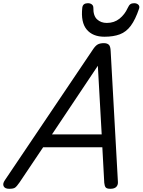

<svg xmlns="http://www.w3.org/2000/svg" viewBox="-77 -1163 889 1197"><path d="M-20 14Q-46 14 -54 -1.5Q-62 -17 -47 -39L502 -854Q517 -877 531.5 -885.5Q546 -894 571 -894Q590 -894 601 -884.5Q612 -875 613 -843L658 -31Q660 -11 648.5 1.5Q637 14 611 14Q589 14 582 5.5Q575 -3 573 -23L561 -245H192L45 -26Q27 0 16.5 7Q6 14 -20 14ZM247 -325H557L533 -753ZM574 -934Q501 -934 463.5 -979Q426 -1024 436 -1115Q438 -1130 447 -1136.5Q456 -1143 471 -1143Q486 -1143 495.5 -1135.5Q505 -1128 505 -1115Q504 -1065 528 -1042.5Q552 -1020 589 -1020Q635 -1020 668 -1046.5Q701 -1073 719 -1113Q727 -1131 736 -1137Q745 -1143 759 -1143Q776 -1143 785.5 -1133.5Q795 -1124 790 -1109Q767 -1041 738.5 -1002.5Q710 -964 670 -949Q630 -934 574 -934Z"/></svg>

Font: Playwrite HR
Style: Regular
Weight: 400
Designer: Veronika Burian, José Scaglione
Foundry: TypeTogether
Version: Version 1.002